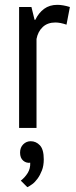

<svg xmlns="http://www.w3.org/2000/svg" viewBox="-20 -529 314 794"><path d="M59 -500H110L123 -447H126Q140 -476 162.5 -492.5Q185 -509 217 -509Q240 -509 269 -500L255 -427Q229 -436 209 -436Q177 -436 157 -417.5Q137 -399 131 -368V0H59ZM63 102Q63 81 76 68Q89 55 107 55Q129 55 145 72Q161 89 161 130Q161 156 153.5 175.5Q146 195 135.5 209.5Q125 224 113.5 232.5Q102 241 93 245L66 218Q83 205 94.5 186.5Q106 168 105 144Q88 146 75.5 135Q63 124 63 102Z"/></svg>

Font: PT Sans Narrow
Style: Regular
Weight: 400
Width: 3
Designer: A.Korolkova, O.Umpeleva, V.Yefimov
Foundry: ParaType Ltd
Version: Version 2.003W OFL